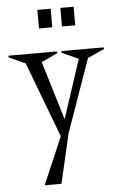

<svg xmlns="http://www.w3.org/2000/svg" viewBox="-110 -652 584 935"><g transform="rotate(-5 182.0 -185.0)"><path d="M-51.8 -394 -49.8 -401.9H186L188 -394L107.9 -356.9L194.8 -69.8L289.1 -356.9L207 -394L209 -401.9H414.1L416 -394L334 -356.9L208 0L151.9 242.2H71.8V237.8L168.9 11.2L29.8 -356.9ZM108.9 -521V-611.8H173.8V-521ZM221.2 -521V-611.8H286.1V-521Z"/></g></svg>

Font: Halibut Cnd
Style: Regular
Weight: 400
Width: 3
Designer: Matteo Maggi
Foundry: Collletttivo
Version: Version 3.080 | FøM Fix